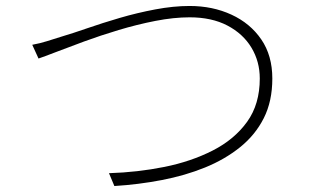

<svg xmlns="http://www.w3.org/2000/svg" viewBox="-20 -651 1040 643"><path d="M88 -501Q115 -506 137 -513Q159 -520 188 -529Q222 -539 272.5 -556.5Q323 -574 381 -591Q439 -608 500 -619.5Q561 -631 615 -631Q692 -631 755 -602Q818 -573 855 -519Q892 -465 892 -388Q892 -312 863.5 -255.5Q835 -199 784 -158Q733 -117 666.5 -90Q600 -63 522 -48Q444 -33 363 -28L345 -71Q441 -74 530.5 -92Q620 -110 692.5 -147Q765 -184 807.5 -243Q850 -302 850 -388Q850 -445 822 -491.5Q794 -538 741.5 -565.5Q689 -593 615 -593Q562 -593 500.5 -581Q439 -569 377.5 -550.5Q316 -532 261.5 -512Q207 -492 167 -476.5Q127 -461 109 -455Z"/></svg>

Font: Noto Sans SC Thin ExtraLight
Style: Regular
Weight: 250
Version: Version 2.004-H2;hotconv 1.0.118;makeotfexe 2.5.65603